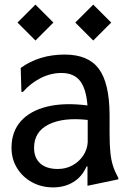

<svg xmlns="http://www.w3.org/2000/svg" viewBox="-20 -800 564 834"><path d="M30 -158Q30 -228 70.5 -273.5Q111 -319 185 -337Q259 -355 360 -342Q354 -416 327 -449.5Q300 -483 247 -483Q200 -483 156 -460.5Q112 -438 80 -401H73L70 -505Q151 -563 261 -563Q363 -563 409 -501.5Q455 -440 456 -303V-220Q456 -171 459.5 -137Q463 -103 471.5 -77.5Q480 -52 494 -27V-21L360 7V-77H356Q337 -33 299 -9.5Q261 14 211 14Q160 14 119 -8.5Q78 -31 54 -70Q30 -109 30 -158ZM128 -158Q128 -114 155 -90Q182 -66 231 -66Q266 -66 294.5 -81.5Q323 -97 341 -123.5Q359 -150 361 -182V-279Q255 -291 191.5 -259.5Q128 -228 128 -158ZM134 -780 212 -702 134 -624 56 -702ZM385 -780 463 -702 385 -624 307 -702Z"/></svg>

Font: Faculty Glyphic
Style: Regular
Weight: 400
Designer: Koto Studio, Dylan Young
Foundry: Koto Studio
Version: Version 1.004; ttfautohint (v1.8.4.7-5d5b)